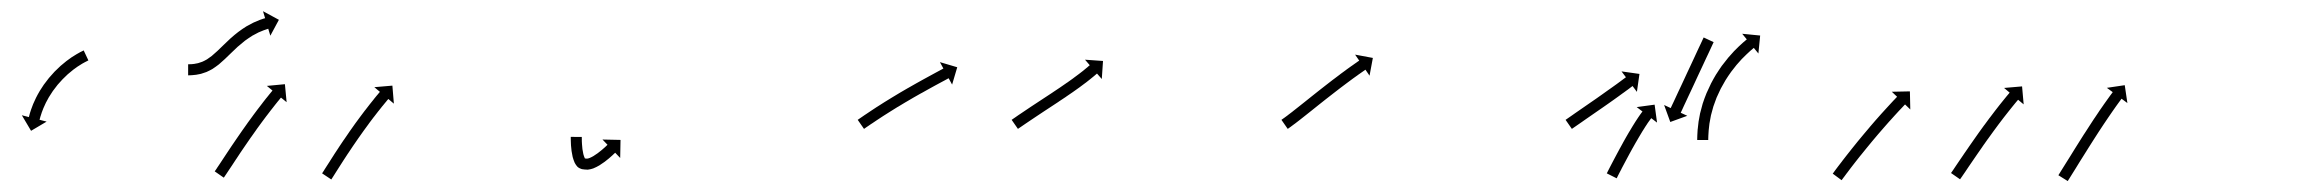

<svg xmlns="http://www.w3.org/2000/svg" viewBox="-20 -325 4207 348"><path d="M138.7 -214.8C139.2 -215 139.7 -215.2 140.2 -215.5L131.7 -233.6C131.2 -233.3 130.7 -233.1 130.2 -232.9C130.2 -232.9 130.2 -232.9 130.1 -232.8C130.1 -232.8 130.1 -232.8 130.1 -232.8C128.6 -232.1 127.2 -231.4 125.7 -230.6C125.7 -230.6 125.7 -230.6 125.7 -230.6C125.6 -230.6 125.6 -230.6 125.6 -230.6C123.3 -229.4 121.1 -228.1 118.9 -226.8C118.9 -226.8 118.8 -226.8 118.8 -226.8C118.7 -226.8 118.7 -226.7 118.7 -226.7C115.8 -225 113 -223.2 110.2 -221.4C110.2 -221.4 110.1 -221.3 110.1 -221.3C110 -221.3 110 -221.3 110 -221.3C106.7 -219 103.4 -216.6 100.2 -214.2C100.2 -214.2 100.2 -214.2 100.2 -214.2C100.1 -214.1 100.1 -214.1 100.1 -214.1C96.5 -211.3 93.1 -208.4 89.7 -205.5C89.7 -205.5 89.7 -205.4 89.6 -205.4C89.6 -205.4 89.5 -205.3 89.5 -205.3C86 -202.1 82.5 -198.7 79.1 -195.3C79.1 -195.3 79.1 -195.3 79 -195.2C79 -195.2 78.9 -195.1 78.9 -195.1C75.5 -191.5 72.2 -187.8 69 -184C69 -184 68.9 -184 68.9 -183.9C68.8 -183.9 68.8 -183.8 68.8 -183.8C65.7 -180 62.7 -176 59.8 -172C59.8 -172 59.7 -172 59.7 -171.9C59.7 -171.9 59.6 -171.8 59.6 -171.8C56.9 -167.9 54.3 -163.9 51.8 -159.8C51.8 -159.8 51.8 -159.7 51.7 -159.7C51.7 -159.6 51.7 -159.5 51.7 -159.5C49.4 -155.7 47.3 -151.8 45.3 -147.8C45.3 -147.8 45.2 -147.7 45.2 -147.7C45.2 -147.6 45.2 -147.6 45.2 -147.6C43.4 -144 41.8 -140.4 40.2 -136.7C40.2 -136.7 40.2 -136.6 40.2 -136.6C40.2 -136.5 40.1 -136.5 40.1 -136.5C38.9 -133.4 37.7 -130.2 36.6 -127.1C36.6 -127.1 36.6 -127 36.5 -127C36.5 -126.9 36.5 -126.9 36.5 -126.9C35.7 -124.4 34.9 -122 34.1 -119.5C34.1 -119.5 34.1 -119.5 34.1 -119.4C34.1 -119.4 34.1 -119.4 34.1 -119.4C33.6 -117.8 33.2 -116.2 32.8 -114.6C32.8 -114.6 32.8 -114.5 32.8 -114.5C32.8 -114.5 32.8 -114.5 32.8 -114.5C32.6 -113.9 32.5 -113.4 32.3 -112.8L19.6 -116.1L36.3 -87.9L64.5 -104.6L51.7 -107.9C51.8 -108.4 52 -109 52.1 -109.5C52.1 -109.5 52.1 -109.5 52.1 -109.5C52.1 -109.4 52.1 -109.4 52.1 -109.4C52.5 -110.9 52.9 -112.4 53.3 -113.8C53.3 -113.8 53.3 -113.8 53.3 -113.8C53.3 -113.8 53.3 -113.7 53.3 -113.7C54 -116 54.7 -118.3 55.5 -120.5C55.5 -120.5 55.5 -120.5 55.4 -120.4C55.4 -120.4 55.4 -120.4 55.4 -120.4C56.4 -123.3 57.6 -126.2 58.7 -129C58.7 -129 58.7 -129 58.7 -128.9C58.6 -128.9 58.6 -128.8 58.6 -128.8C60.1 -132.2 61.6 -135.6 63.2 -138.9C63.2 -138.9 63.2 -138.8 63.1 -138.8C63.1 -138.7 63.1 -138.7 63.1 -138.7C65 -142.4 66.9 -146 69 -149.6C69 -149.6 69 -149.5 68.9 -149.4C68.9 -149.4 68.9 -149.3 68.9 -149.3C71.2 -153.1 73.6 -156.9 76.1 -160.5C76.1 -160.5 76.1 -160.5 76 -160.4C76 -160.4 76 -160.3 76 -160.3C78.7 -164 81.5 -167.7 84.4 -171.3C84.4 -171.3 84.3 -171.2 84.3 -171.2C84.2 -171.1 84.2 -171.1 84.2 -171.1C87.2 -174.6 90.3 -178.1 93.5 -181.4C93.5 -181.4 93.4 -181.4 93.4 -181.3C93.3 -181.3 93.3 -181.2 93.3 -181.2C96.5 -184.4 99.7 -187.5 103 -190.6C103 -190.6 103 -190.5 102.9 -190.5C102.9 -190.4 102.8 -190.4 102.8 -190.4C106 -193.1 109.2 -195.8 112.5 -198.4C112.5 -198.4 112.4 -198.4 112.4 -198.3C112.3 -198.3 112.3 -198.3 112.3 -198.3C115.2 -200.5 118.3 -202.7 121.3 -204.8C121.3 -204.8 121.3 -204.7 121.2 -204.7C121.2 -204.7 121.1 -204.6 121.1 -204.6C123.7 -206.3 126.3 -208 129 -209.6C129 -209.6 129 -209.6 128.9 -209.5C128.9 -209.5 128.8 -209.5 128.8 -209.5C130.9 -210.7 132.9 -211.8 135 -212.9C135 -212.9 134.9 -212.9 134.9 -212.9C134.9 -212.9 134.9 -212.8 134.9 -212.8C136.2 -213.5 137.5 -214.2 138.8 -214.8C138.8 -214.8 138.8 -214.8 138.8 -214.8C138.8 -214.8 138.7 -214.8 138.7 -214.8Z M322.5 -208.5C322 -208.5 321.5 -208.5 321 -208.5L321 -188.5C321.6 -188.5 322.1 -188.5 322.7 -188.5C322.7 -188.5 322.7 -188.5 322.7 -188.5C322.8 -188.5 322.8 -188.5 322.8 -188.5C324.3 -188.5 325.9 -188.6 327.5 -188.7C327.5 -188.7 327.5 -188.7 327.6 -188.7C327.6 -188.7 327.7 -188.7 327.7 -188.7C330 -188.9 332.4 -189.1 334.7 -189.4C334.7 -189.4 334.8 -189.4 334.9 -189.4C335 -189.4 335.1 -189.4 335.1 -189.4C338 -189.9 341 -190.5 343.9 -191.1C343.9 -191.1 344 -191.2 344.1 -191.2C344.2 -191.2 344.3 -191.2 344.3 -191.2C347.6 -192.2 350.9 -193.3 354.2 -194.5C354.2 -194.5 354.3 -194.6 354.4 -194.6C354.5 -194.7 354.6 -194.7 354.6 -194.7C358.2 -196.3 361.7 -198.1 365.1 -200C365.1 -200 365.2 -200.1 365.3 -200.2C365.4 -200.2 365.5 -200.3 365.5 -200.3C369.2 -202.7 372.8 -205.3 376.3 -208C376.3 -208 376.4 -208 376.4 -208.1C376.5 -208.2 376.6 -208.2 376.6 -208.2C380.4 -211.4 384.1 -214.7 387.7 -218.1C387.7 -218.1 387.8 -218.1 387.8 -218.1C387.8 -218.1 387.8 -218.2 387.8 -218.2C391.7 -221.9 395.6 -225.6 399.4 -229.4L399.4 -229.4L399.4 -229.4C403.4 -233.3 407.5 -237.2 411.6 -241C411.6 -241 411.6 -240.9 411.6 -240.9C411.5 -240.8 411.5 -240.8 411.5 -240.8C415.7 -244.5 419.9 -248 424.3 -251.5C424.3 -251.5 424.3 -251.4 424.2 -251.4C424.1 -251.3 424.1 -251.3 424.1 -251.3C428.3 -254.3 432.6 -257.3 437 -260C437 -260 436.9 -260 436.8 -260C436.7 -259.9 436.6 -259.9 436.6 -259.9C440.5 -262.1 444.5 -264.2 448.5 -266.2C448.5 -266.2 448.5 -266.2 448.4 -266.1C448.3 -266.1 448.2 -266.1 448.2 -266.1C451.4 -267.5 454.6 -268.9 457.9 -270.1C457.9 -270.1 457.8 -270.1 457.8 -270.1C457.7 -270.1 457.7 -270 457.7 -270C459.8 -270.8 461.9 -271.5 464 -272.2C464 -272.2 464 -272.2 463.9 -272.2C463.9 -272.2 463.9 -272.2 463.9 -272.2C464.7 -272.4 465.4 -272.6 466.2 -272.9L470 -260.3L485.5 -289.1L456.7 -304.7L460.5 -292C459.6 -291.8 458.8 -291.5 458 -291.3C458 -291.3 458 -291.3 458 -291.3C457.9 -291.3 457.9 -291.3 457.9 -291.3C455.6 -290.5 453.2 -289.7 450.9 -288.9C450.9 -288.9 450.8 -288.8 450.8 -288.8C450.7 -288.8 450.7 -288.8 450.7 -288.8C447.1 -287.4 443.5 -285.9 440 -284.3C440 -284.3 440 -284.3 439.9 -284.2C439.8 -284.2 439.7 -284.2 439.7 -284.2C435.3 -282 430.9 -279.7 426.6 -277.2C426.6 -277.2 426.6 -277.1 426.5 -277.1C426.4 -277 426.3 -277 426.3 -277C421.5 -274 416.8 -270.8 412.3 -267.4C412.3 -267.4 412.2 -267.4 412.1 -267.3C412.1 -267.3 412 -267.2 412 -267.2C407.3 -263.6 402.7 -259.8 398.3 -255.8C398.3 -255.8 398.2 -255.8 398.2 -255.8C398.2 -255.7 398.1 -255.7 398.1 -255.7C393.8 -251.8 389.6 -247.8 385.5 -243.7L385.5 -243.7L385.5 -243.7C381.7 -240 377.8 -236.3 374 -232.6C374 -232.6 374 -232.6 374.1 -232.7C374.1 -232.7 374.1 -232.7 374.1 -232.7C370.7 -229.6 367.3 -226.5 363.8 -223.6C363.8 -223.6 363.8 -223.6 363.9 -223.7C364 -223.7 364.1 -223.8 364.1 -223.8C361 -221.4 357.9 -219.2 354.7 -217.1C354.7 -217.1 354.8 -217.2 354.9 -217.3C355 -217.3 355.1 -217.4 355.1 -217.4C352.3 -215.8 349.5 -214.3 346.5 -213C346.5 -213 346.6 -213 346.7 -213.1C346.9 -213.1 347 -213.2 347 -213.2C344.3 -212.2 341.7 -211.3 338.9 -210.5C338.9 -210.5 339 -210.5 339.2 -210.6C339.3 -210.6 339.4 -210.6 339.4 -210.6C336.9 -210.1 334.5 -209.6 332 -209.2C332 -209.2 332.1 -209.2 332.2 -209.2C332.3 -209.2 332.3 -209.2 332.3 -209.2C330.3 -209 328.3 -208.8 326.3 -208.6C326.3 -208.6 326.3 -208.7 326.4 -208.7C326.4 -208.7 326.5 -208.7 326.5 -208.7C325.1 -208.6 323.7 -208.5 322.4 -208.5C322.4 -208.5 322.4 -208.5 322.4 -208.5C322.5 -208.5 322.5 -208.5 322.5 -208.5ZM370.2 -15.9C369.9 -15.4 369.5 -14.9 369.2 -14.4L385.6 -3C386 -3.5 386.3 -4 386.7 -4.5L386.7 -4.5L386.7 -4.5C387.7 -6 388.7 -7.5 389.7 -9L389.8 -9L389.8 -9.1C391.4 -11.4 392.9 -13.8 394.5 -16.2L394.5 -16.2L394.5 -16.2C396.6 -19.4 398.7 -22.5 400.8 -25.6C403.2 -29.4 405.7 -33.1 408.2 -36.9L408.2 -36.8L408.2 -36.8C410.9 -41 413.7 -45.2 416.5 -49.4L416.5 -49.4L416.5 -49.4C419.5 -53.8 422.6 -58.3 425.6 -62.7L425.6 -62.7L425.6 -62.7C428.7 -67.3 431.9 -71.9 435.1 -76.5L435.1 -76.4L435.1 -76.4C438.3 -81 441.5 -85.6 444.8 -90.1L444.8 -90.1L444.7 -90.1C447.9 -94.5 451.1 -98.8 454.3 -103.2L454.3 -103.2L454.3 -103.2C457.3 -107.3 460.3 -111.3 463.4 -115.4L463.4 -115.4L463.4 -115.3C466.1 -119 468.9 -122.6 471.7 -126.2L471.7 -126.2L471.7 -126.1C474 -129.2 476.4 -132.2 478.8 -135.2L478.8 -135.2L478.8 -135.2C480.6 -137.5 482.5 -139.8 484.4 -142.2L484.4 -142.1L484.4 -142.1C485.6 -143.6 486.8 -145.1 488 -146.6L488 -146.6L488 -146.6C488.4 -147.1 488.9 -147.6 489.3 -148.1L499.5 -139.8L496.4 -172.4L463.7 -169.3L473.9 -160.9C473.4 -160.4 473 -159.8 472.6 -159.3L472.6 -159.3L472.6 -159.3C471.3 -157.8 470.1 -156.3 468.9 -154.8L468.9 -154.8L468.8 -154.7C466.9 -152.4 465.1 -150 463.2 -147.7L463.2 -147.7L463.1 -147.7C460.7 -144.6 458.3 -141.5 455.9 -138.5L455.9 -138.4L455.9 -138.4C453.1 -134.8 450.2 -131.1 447.5 -127.5L447.4 -127.4L447.4 -127.4C444.3 -123.3 441.3 -119.2 438.2 -115.1L438.2 -115.1L438.2 -115C434.9 -110.6 431.7 -106.2 428.5 -101.8L428.5 -101.7L428.5 -101.7C425.2 -97.1 422 -92.5 418.7 -87.9L418.7 -87.9L418.7 -87.9C415.5 -83.3 412.3 -78.7 409.1 -74L409.1 -74L409.1 -74C406 -69.5 403 -65 399.9 -60.5L399.9 -60.5L399.9 -60.5C397.1 -56.3 394.3 -52.1 391.5 -47.9L391.5 -47.9L391.5 -47.9C389 -44.2 386.5 -40.4 384.1 -36.7C382 -33.5 379.9 -30.4 377.9 -27.3L377.9 -27.3L377.9 -27.3C376.3 -24.9 374.7 -22.5 373.1 -20.2L373.2 -20.2L373.2 -20.2C372.2 -18.8 371.2 -17.3 370.2 -15.8L370.2 -15.9ZM564.7 -12.2C564.4 -11.7 564.1 -11.3 563.8 -10.8L580.5 0.3C580.8 -0.2 581.1 -0.7 581.4 -1.2L581.5 -1.2L581.5 -1.3C582.4 -2.8 583.4 -4.3 584.4 -5.8L584.4 -5.8L584.4 -5.8C586 -8.2 587.5 -10.7 589 -13.1C591.1 -16.3 593.1 -19.5 595.1 -22.7L595.1 -22.7L595.1 -22.7C597.6 -26.5 600 -30.3 602.4 -34.1L602.4 -34.1L602.4 -34.1C605.2 -38.3 607.9 -42.5 610.7 -46.8L610.7 -46.7L610.7 -46.7C613.7 -51.2 616.7 -55.7 619.7 -60.2L619.7 -60.2L619.7 -60.2C622.8 -64.8 626 -69.4 629.2 -74L629.2 -74L629.2 -74C632.4 -78.6 635.6 -83.1 638.9 -87.7C638.9 -87.7 638.9 -87.7 638.9 -87.7C638.9 -87.7 638.9 -87.7 638.9 -87.7C642 -92.1 645.2 -96.5 648.5 -100.8C648.5 -100.8 648.5 -100.8 648.5 -100.8C648.4 -100.8 648.4 -100.8 648.4 -100.8C651.5 -104.9 654.5 -108.9 657.6 -113L657.6 -113L657.6 -112.9C660.4 -116.6 663.2 -120.2 666 -123.8L666 -123.7L666 -123.7C668.4 -126.7 670.8 -129.8 673.2 -132.8L673.2 -132.8L673.2 -132.7C675.1 -135.1 677 -137.4 678.9 -139.7L678.9 -139.6L678.9 -139.6C680.1 -141.1 681.3 -142.6 682.5 -144.1L682.5 -144.1L682.5 -144C683 -144.6 683.4 -145.1 683.9 -145.6L693.9 -137.1L691.2 -169.8L658.5 -167L668.6 -158.5C668.1 -158 667.7 -157.5 667.2 -156.9L667.2 -156.9L667.2 -156.9C666 -155.4 664.7 -153.9 663.5 -152.4L663.5 -152.4L663.4 -152.4C661.5 -150.1 659.6 -147.7 657.7 -145.4L657.7 -145.3L657.7 -145.3C655.2 -142.3 652.7 -139.2 650.3 -136.1L650.3 -136.1L650.3 -136.1C647.4 -132.5 644.6 -128.8 641.8 -125.1L641.7 -125.1L641.7 -125.1C638.6 -121 635.5 -116.9 632.4 -112.7C632.4 -112.7 632.4 -112.7 632.4 -112.7C632.4 -112.7 632.4 -112.7 632.4 -112.7C629.1 -108.3 625.9 -103.8 622.6 -99.4C622.6 -99.4 622.6 -99.4 622.6 -99.4C622.6 -99.3 622.6 -99.3 622.6 -99.3C619.3 -94.7 616 -90.1 612.8 -85.5L612.8 -85.4L612.8 -85.4C609.5 -80.8 606.3 -76.1 603.2 -71.4L603.1 -71.4L603.1 -71.4C600.1 -66.9 597 -62.3 594 -57.8L594 -57.8L594 -57.7C591.2 -53.5 588.4 -49.2 585.6 -45L585.6 -44.9L585.6 -44.9C583.2 -41.1 580.7 -37.3 578.3 -33.5L578.3 -33.5L578.3 -33.4C576.2 -30.2 574.2 -27 572.1 -23.8C570.6 -21.4 569.1 -19 567.5 -16.6L567.5 -16.6L567.6 -16.6C566.6 -15.1 565.7 -13.6 564.7 -12.2L564.7 -12.2Z M1034.5 -75C1034.5 -75.6 1034.5 -76.2 1034.5 -76.8L1014.5 -76.9C1014.5 -76.3 1014.5 -75.7 1014.5 -75.1C1014.5 -75.1 1014.5 -75 1014.5 -75C1014.5 -75 1014.5 -75 1014.5 -75C1014.5 -73.3 1014.5 -71.6 1014.6 -69.9C1014.6 -69.9 1014.6 -69.8 1014.6 -69.8C1014.6 -69.8 1014.6 -69.8 1014.6 -69.8C1014.6 -67.1 1014.8 -64.5 1014.9 -61.9C1014.9 -61.9 1014.9 -61.8 1014.9 -61.8C1014.9 -61.8 1014.9 -61.7 1014.9 -61.7C1015.1 -58.4 1015.5 -55.1 1015.9 -51.9C1015.9 -51.9 1015.9 -51.8 1015.9 -51.7C1015.9 -51.6 1015.9 -51.6 1015.9 -51.6C1016.4 -47.9 1017.1 -44.3 1017.9 -40.8C1017.9 -40.8 1017.9 -40.6 1018 -40.5C1018 -40.4 1018 -40.3 1018 -40.3C1019 -36.9 1020.1 -33.5 1021.5 -30.3C1021.5 -30.3 1021.6 -30.1 1021.7 -29.9C1021.8 -29.7 1021.9 -29.5 1021.9 -29.5C1023.2 -27.1 1024.7 -24.8 1026.5 -22.9C1026.5 -22.9 1026.8 -22.6 1027.1 -22.4C1027.4 -22.1 1027.7 -21.8 1027.7 -21.8C1029.5 -20.5 1031.5 -19.5 1033.6 -18.8C1033.7 -18.8 1034 -18.7 1034.3 -18.6C1034.6 -18.5 1034.9 -18.4 1034.9 -18.4C1038.2 -17.8 1041.5 -17.6 1044.8 -17.5C1044.9 -17.5 1045.2 -17.5 1045.5 -17.5C1045.8 -17.6 1046.1 -17.6 1046.1 -17.6C1049.2 -17.9 1052.2 -18.7 1055.1 -19.7C1055.1 -19.7 1055.3 -19.8 1055.5 -19.8C1055.7 -19.9 1055.8 -20 1055.8 -20C1059.3 -21.4 1062.7 -23.1 1065.9 -25C1065.9 -25 1066 -25 1066.1 -25.1C1066.2 -25.1 1066.3 -25.2 1066.3 -25.2C1069.5 -27.2 1072.6 -29.3 1075.6 -31.5C1075.6 -31.5 1075.7 -31.5 1075.8 -31.6C1075.8 -31.6 1075.9 -31.7 1075.9 -31.7C1078.5 -33.7 1081.1 -35.8 1083.7 -37.9C1083.7 -37.9 1083.7 -37.9 1083.8 -38C1083.8 -38 1083.8 -38 1083.8 -38C1085.8 -39.7 1087.8 -41.5 1089.8 -43.3C1089.8 -43.3 1089.8 -43.3 1089.8 -43.3C1089.8 -43.3 1089.8 -43.3 1089.8 -43.3C1091.1 -44.5 1092.4 -45.7 1093.6 -46.9L1093.6 -46.9L1093.7 -46.9C1094.1 -47.3 1094.5 -47.7 1095 -48.2L1104.1 -38.7L1104.7 -71.4L1072 -72.1L1081.1 -62.6C1080.7 -62.2 1080.3 -61.8 1079.8 -61.3L1079.9 -61.4L1079.9 -61.4C1078.7 -60.3 1077.5 -59.1 1076.3 -58C1076.3 -58 1076.3 -58 1076.3 -58.1C1076.3 -58.1 1076.4 -58.1 1076.4 -58.1C1074.5 -56.4 1072.7 -54.8 1070.8 -53.2C1070.8 -53.2 1070.8 -53.2 1070.8 -53.2C1070.9 -53.3 1070.9 -53.3 1070.9 -53.3C1068.5 -51.3 1066.1 -49.4 1063.7 -47.6C1063.7 -47.6 1063.8 -47.6 1063.8 -47.6C1063.9 -47.7 1063.9 -47.7 1063.9 -47.7C1061.2 -45.8 1058.5 -43.9 1055.7 -42.2C1055.7 -42.2 1055.8 -42.2 1055.9 -42.3C1056 -42.3 1056.1 -42.4 1056.1 -42.4C1053.5 -40.9 1050.8 -39.5 1048.1 -38.4C1048.1 -38.4 1048.2 -38.5 1048.4 -38.5C1048.6 -38.6 1048.8 -38.7 1048.8 -38.7C1047.2 -38.1 1045.5 -37.6 1043.9 -37.4C1043.9 -37.4 1044.2 -37.5 1044.5 -37.5C1044.8 -37.5 1045.1 -37.5 1045.1 -37.5C1043 -37.5 1040.8 -37.6 1038.8 -38C1038.7 -38 1039.1 -38 1039.4 -37.9C1039.7 -37.8 1040.1 -37.7 1040.1 -37.7C1040 -37.7 1039.5 -38 1039.7 -37.8C1039.8 -37.8 1040 -37.6 1039.9 -37.7C1039.9 -37.7 1040.2 -37.4 1040.5 -37.1C1040.8 -36.9 1041.1 -36.6 1041.1 -36.6C1040.4 -37.3 1039.9 -38.3 1039.5 -39.1C1039.5 -39.1 1039.6 -38.9 1039.7 -38.7C1039.8 -38.5 1039.9 -38.3 1039.9 -38.3C1038.8 -40.7 1038 -43.2 1037.3 -45.7C1037.3 -45.7 1037.3 -45.6 1037.4 -45.4C1037.4 -45.3 1037.4 -45.2 1037.4 -45.2C1036.7 -48.3 1036.1 -51.4 1035.7 -54.5C1035.7 -54.5 1035.7 -54.4 1035.7 -54.4C1035.7 -54.3 1035.7 -54.2 1035.7 -54.2C1035.4 -57.2 1035.1 -60.2 1034.9 -63.2C1034.9 -63.2 1034.9 -63.1 1034.9 -63.1C1034.9 -63 1034.9 -63 1034.9 -63C1034.7 -65.4 1034.6 -67.9 1034.5 -70.3C1034.5 -70.3 1034.6 -70.3 1034.6 -70.3C1034.6 -70.2 1034.6 -70.2 1034.6 -70.2C1034.5 -71.8 1034.5 -73.5 1034.5 -75.1C1034.5 -75.1 1034.5 -75.1 1034.5 -75C1034.5 -75 1034.5 -75 1034.5 -75Z M1536.2 -108.9C1535.7 -108.5 1535.1 -108.2 1534.6 -107.8L1546 -91.4C1546.5 -91.7 1547.1 -92.1 1547.7 -92.5L1547.6 -92.5L1547.6 -92.5C1549.2 -93.6 1550.8 -94.7 1552.3 -95.8L1552.3 -95.8L1552.3 -95.7C1554.8 -97.4 1557.2 -99.1 1559.7 -100.8L1559.7 -100.7L1559.7 -100.7C1562.8 -102.9 1566 -105 1569.2 -107.1L1569.2 -107.1L1569.2 -107.1C1573 -109.6 1576.8 -112.1 1580.6 -114.6L1580.6 -114.6L1580.6 -114.6C1584.9 -117.3 1589.1 -120 1593.4 -122.7L1593.4 -122.7L1593.4 -122.7C1598 -125.6 1602.6 -128.4 1607.2 -131.3L1607.2 -131.2L1607.2 -131.2C1612 -134.1 1616.8 -137 1621.6 -139.9L1621.6 -139.9L1621.5 -139.8C1626.4 -142.7 1631.2 -145.5 1636 -148.3L1636 -148.3L1636 -148.3C1640.7 -150.9 1645.4 -153.6 1650.1 -156.3L1650.1 -156.3L1650.1 -156.2C1654.5 -158.7 1658.9 -161.2 1663.3 -163.6L1663.3 -163.6L1663.3 -163.6C1667.2 -165.7 1671.1 -167.9 1675.1 -170.1L1675.1 -170.1L1675.1 -170.1C1678.4 -171.9 1681.7 -173.7 1685.1 -175.5C1687.6 -176.9 1690.2 -178.2 1692.8 -179.6C1694.4 -180.5 1696 -181.4 1697.7 -182.3C1698.3 -182.6 1698.8 -182.9 1699.4 -183.2L1705.7 -171.7L1715 -203.1L1683.6 -212.4L1689.9 -200.8C1689.3 -200.5 1688.7 -200.2 1688.2 -199.9C1686.5 -199 1684.9 -198.1 1683.2 -197.2C1680.7 -195.8 1678.1 -194.4 1675.6 -193.1C1672.2 -191.3 1668.9 -189.4 1665.5 -187.6L1665.5 -187.6L1665.5 -187.6C1661.6 -185.5 1657.6 -183.3 1653.6 -181.1L1653.6 -181.1L1653.6 -181.1C1649.2 -178.6 1644.7 -176.2 1640.3 -173.7L1640.3 -173.7L1640.3 -173.7C1635.5 -171 1630.8 -168.3 1626.1 -165.6L1626 -165.6L1626 -165.6C1621.1 -162.8 1616.3 -159.9 1611.4 -157.1L1611.4 -157.1L1611.4 -157.1C1606.5 -154.2 1601.7 -151.3 1596.8 -148.3L1596.8 -148.3L1596.8 -148.3C1592.1 -145.5 1587.5 -142.6 1582.8 -139.7L1582.8 -139.7L1582.8 -139.7C1578.4 -136.9 1574.1 -134.2 1569.8 -131.4L1569.8 -131.4L1569.7 -131.4C1565.9 -128.9 1562 -126.4 1558.2 -123.8L1558.2 -123.8L1558.2 -123.8C1554.9 -121.7 1551.7 -119.5 1548.5 -117.3L1548.5 -117.3L1548.4 -117.3C1546 -115.6 1543.5 -113.9 1541 -112.2L1541 -112.2L1541 -112.2C1539.4 -111.1 1537.8 -110 1536.2 -108.9L1536.2 -108.9Z M1815.2 -108.9C1814.7 -108.5 1814.1 -108.2 1813.6 -107.8L1825 -91.4C1825.5 -91.7 1826.1 -92.1 1826.6 -92.5C1828.2 -93.6 1829.8 -94.7 1831.3 -95.7L1831.3 -95.7L1831.3 -95.7C1833.7 -97.4 1836.2 -99.1 1838.6 -100.7L1838.6 -100.7L1838.6 -100.7C1841.8 -102.9 1844.9 -105 1848.1 -107.1L1848.1 -107.1L1848.1 -107.1C1851.8 -109.6 1855.6 -112.1 1859.3 -114.6L1859.3 -114.6L1859.3 -114.6C1863.5 -117.4 1867.6 -120.1 1871.8 -122.9C1876.3 -125.8 1880.7 -128.8 1885.2 -131.7C1889.8 -134.7 1894.3 -137.7 1898.9 -140.7L1898.9 -140.8L1898.9 -140.8C1903.4 -143.8 1908 -146.8 1912.5 -149.8L1912.5 -149.8L1912.5 -149.9C1916.8 -152.8 1921.1 -155.8 1925.4 -158.7C1925.4 -158.7 1925.4 -158.7 1925.4 -158.8C1925.5 -158.8 1925.5 -158.8 1925.5 -158.8C1929.4 -161.6 1933.4 -164.4 1937.3 -167.2C1937.3 -167.2 1937.3 -167.2 1937.3 -167.2C1937.4 -167.2 1937.4 -167.3 1937.4 -167.3C1940.8 -169.8 1944.3 -172.4 1947.7 -175C1947.7 -175 1947.7 -175 1947.8 -175C1947.8 -175 1947.8 -175 1947.8 -175C1950.6 -177.2 1953.5 -179.5 1956.3 -181.7C1956.3 -181.7 1956.3 -181.7 1956.3 -181.7C1956.4 -181.7 1956.4 -181.8 1956.4 -181.8C1958.5 -183.5 1960.7 -185.2 1962.8 -187C1962.8 -187 1962.8 -187 1962.8 -187C1962.8 -187 1962.8 -187 1962.8 -187C1964.2 -188.2 1965.5 -189.3 1966.9 -190.5L1966.9 -190.5L1966.9 -190.5C1967.4 -190.9 1967.8 -191.3 1968.3 -191.7L1977 -181.8L1979.2 -214.5L1946.6 -216.8L1955.2 -206.8C1954.7 -206.4 1954.3 -206 1953.8 -205.6L1953.8 -205.6L1953.8 -205.7C1952.6 -204.5 1951.3 -203.4 1950 -202.3C1950 -202.3 1950 -202.4 1950 -202.4C1950 -202.4 1950 -202.4 1950 -202.4C1947.9 -200.7 1945.9 -199 1943.8 -197.3C1943.8 -197.3 1943.8 -197.3 1943.8 -197.3C1943.8 -197.3 1943.9 -197.3 1943.9 -197.3C1941.1 -195.2 1938.4 -193 1935.6 -190.9C1935.6 -190.9 1935.6 -190.9 1935.6 -190.9C1935.6 -190.9 1935.6 -190.9 1935.6 -190.9C1932.3 -188.4 1928.9 -185.9 1925.5 -183.4C1925.5 -183.4 1925.5 -183.4 1925.6 -183.4C1925.6 -183.4 1925.6 -183.4 1925.6 -183.4C1921.7 -180.6 1917.9 -177.9 1914 -175.1C1914 -175.1 1914 -175.1 1914 -175.1C1914 -175.2 1914 -175.2 1914 -175.2C1909.8 -172.2 1905.5 -169.3 1901.3 -166.4L1901.3 -166.4L1901.3 -166.4C1896.8 -163.4 1892.3 -160.4 1887.8 -157.4L1887.8 -157.4L1887.9 -157.4C1883.3 -154.4 1878.7 -151.4 1874.2 -148.4C1869.7 -145.5 1865.3 -142.5 1860.8 -139.6C1856.6 -136.8 1852.4 -134.1 1848.2 -131.3L1848.2 -131.3L1848.2 -131.3C1844.5 -128.8 1840.7 -126.3 1836.9 -123.7L1836.9 -123.7L1836.9 -123.7C1833.7 -121.6 1830.5 -119.4 1827.4 -117.3L1827.4 -117.3L1827.3 -117.3C1824.9 -115.6 1822.4 -113.9 1820 -112.2L1820 -112.2L1820 -112.2C1818.4 -111.1 1816.8 -110 1815.2 -108.9Z M2304 -108.8C2303.6 -108.5 2303.1 -108.1 2302.6 -107.8L2314 -91.4C2314.5 -91.7 2315 -92.1 2315.5 -92.4L2315.5 -92.4L2315.6 -92.5C2317 -93.5 2318.4 -94.5 2319.8 -95.5C2319.8 -95.5 2319.9 -95.5 2319.9 -95.5C2319.9 -95.6 2319.9 -95.6 2319.9 -95.6C2322.1 -97.2 2324.4 -98.9 2326.6 -100.6C2326.6 -100.6 2326.6 -100.6 2326.6 -100.6C2326.6 -100.6 2326.7 -100.6 2326.7 -100.6C2329.6 -102.8 2332.5 -105.1 2335.4 -107.3L2335.4 -107.3L2335.4 -107.3C2338.9 -110.1 2342.4 -112.8 2345.8 -115.5L2345.8 -115.5L2345.8 -115.5C2349.7 -118.6 2353.6 -121.7 2357.5 -124.8C2361.7 -128.1 2365.8 -131.4 2370 -134.8C2374.3 -138.2 2378.7 -141.7 2383 -145.1L2383 -145.1L2383 -145.1C2387.3 -148.5 2391.7 -151.9 2396.1 -155.3L2396.1 -155.3L2396.1 -155.3C2400.3 -158.6 2404.6 -161.9 2408.9 -165.2L2408.9 -165.2L2408.9 -165.2C2412.9 -168.2 2416.9 -171.3 2421 -174.3L2421 -174.3L2421 -174.3C2424.6 -177 2428.3 -179.7 2431.9 -182.4L2431.9 -182.4L2431.9 -182.4C2435 -184.6 2438.1 -186.9 2441.3 -189.1L2441.2 -189.1L2441.2 -189.1C2443.7 -190.8 2446.1 -192.5 2448.5 -194.2L2448.5 -194.2L2448.5 -194.2C2450.1 -195.3 2451.6 -196.4 2453.2 -197.5L2453.2 -197.5L2453.2 -197.5C2453.8 -197.9 2454.3 -198.3 2454.9 -198.7L2462.3 -187.8L2468.3 -220L2436.1 -226L2443.6 -215.1C2443 -214.7 2442.4 -214.4 2441.9 -214L2441.9 -214L2441.8 -214C2440.2 -212.9 2438.7 -211.7 2437.1 -210.6L2437 -210.6L2437 -210.6C2434.6 -208.9 2432.1 -207.2 2429.7 -205.4L2429.6 -205.4L2429.6 -205.4C2426.5 -203.1 2423.3 -200.8 2420.1 -198.6L2420.1 -198.5L2420.1 -198.5C2416.4 -195.8 2412.7 -193.1 2409 -190.4L2409 -190.3L2409 -190.3C2404.9 -187.3 2400.8 -184.2 2396.8 -181.1L2396.8 -181.1L2396.7 -181.1C2392.4 -177.8 2388.1 -174.5 2383.8 -171.1L2383.8 -171.1L2383.8 -171.1C2379.4 -167.7 2375 -164.2 2370.6 -160.8L2370.6 -160.8L2370.6 -160.8C2366.2 -157.3 2361.9 -153.9 2357.5 -150.4C2353.4 -147.1 2349.2 -143.8 2345 -140.4C2341.1 -137.3 2337.3 -134.3 2333.4 -131.2L2333.4 -131.2L2333.4 -131.2C2330 -128.5 2326.6 -125.8 2323.1 -123.1L2323.1 -123.1L2323.2 -123.1C2320.3 -120.9 2317.4 -118.7 2314.5 -116.5C2314.5 -116.5 2314.6 -116.5 2314.6 -116.5C2314.6 -116.5 2314.6 -116.5 2314.6 -116.5C2312.4 -114.9 2310.2 -113.3 2308.1 -111.7C2308.1 -111.7 2308.1 -111.7 2308.1 -111.7C2308.1 -111.7 2308.1 -111.7 2308.1 -111.7C2306.7 -110.7 2305.4 -109.7 2304 -108.8L2304 -108.8Z M2818.8 -108.6C2818.4 -108.3 2818 -108.1 2817.6 -107.8L2829 -91.4C2829.4 -91.6 2829.8 -91.9 2830.2 -92.2C2831.4 -93 2832.6 -93.9 2833.8 -94.7C2835.6 -96 2837.4 -97.2 2839.3 -98.5C2841.6 -100.2 2844 -101.8 2846.4 -103.4C2849.2 -105.4 2852 -107.3 2854.8 -109.3C2858 -111.5 2861.1 -113.6 2864.2 -115.8C2867.6 -118.1 2870.9 -120.4 2874.3 -122.8C2877.7 -125.1 2881.1 -127.5 2884.6 -129.9C2888 -132.3 2891.5 -134.7 2894.9 -137.1L2894.9 -137.1L2894.9 -137.1C2898.2 -139.5 2901.5 -141.8 2904.8 -144.1L2904.8 -144.1L2904.8 -144.1C2907.9 -146.3 2911 -148.5 2914 -150.7L2914 -150.7L2914 -150.7C2916.8 -152.7 2919.5 -154.7 2922.2 -156.7L2922.3 -156.7L2922.3 -156.7C2924.6 -158.3 2926.8 -160 2929.1 -161.7L2929.1 -161.7L2929.2 -161.7C2930.9 -163 2932.7 -164.3 2934.4 -165.6L2934.4 -165.6L2934.4 -165.6C2935.6 -166.5 2936.7 -167.3 2937.8 -168.2C2938.2 -168.5 2938.6 -168.8 2939 -169.1L2946.9 -158.5L2951.5 -191L2919 -195.6L2927 -185C2926.6 -184.7 2926.2 -184.4 2925.8 -184.1C2924.7 -183.3 2923.6 -182.5 2922.5 -181.7L2922.5 -181.7L2922.5 -181.7C2920.7 -180.4 2919 -179.1 2917.3 -177.8L2917.3 -177.8L2917.3 -177.8C2915 -176.1 2912.8 -174.5 2910.5 -172.8L2910.5 -172.8L2910.5 -172.8C2907.8 -170.9 2905.1 -168.9 2902.4 -167L2902.4 -167L2902.4 -167C2899.3 -164.8 2896.3 -162.6 2893.2 -160.5L2893.2 -160.5L2893.2 -160.5C2890 -158.1 2886.7 -155.8 2883.4 -153.5L2883.4 -153.5L2883.4 -153.5C2880 -151.1 2876.6 -148.7 2873.2 -146.3C2869.7 -144 2866.3 -141.6 2862.9 -139.2C2859.5 -136.9 2856.2 -134.6 2852.8 -132.2C2849.7 -130.1 2846.6 -127.9 2843.4 -125.7C2840.6 -123.8 2837.8 -121.8 2835 -119.9C2832.6 -118.2 2830.2 -116.6 2827.9 -114.9C2826 -113.7 2824.2 -112.4 2822.4 -111.1C2821.2 -110.3 2820 -109.5 2818.8 -108.6ZM3085.3 -247.2C3085.5 -247.7 3085.8 -248.2 3086 -248.6L3067.9 -257.1C3067.6 -256.6 3067.4 -256.1 3067.2 -255.6C3066.6 -254.3 3065.9 -252.9 3065.3 -251.6C3064.3 -249.5 3063.3 -247.4 3062.4 -245.3C3061.1 -242.5 3059.8 -239.8 3058.5 -237.1C3057 -233.9 3055.5 -230.6 3054 -227.4C3052.3 -223.8 3050.7 -220.2 3049 -216.6C3047.2 -212.7 3045.4 -208.9 3043.6 -205C3041.7 -201 3039.9 -197.1 3038 -193.1C3036.2 -189.1 3034.3 -185.1 3032.5 -181.2C3030.7 -177.3 3028.9 -173.4 3027.1 -169.6C3025.4 -166 3023.7 -162.4 3022 -158.8C3020.5 -155.6 3019 -152.3 3017.5 -149.1C3016.2 -146.4 3015 -143.6 3013.7 -140.9C3012.7 -138.8 3011.7 -136.7 3010.7 -134.6C3010.1 -133.2 3009.5 -131.9 3008.8 -130.5C3008.6 -130.1 3008.4 -129.6 3008.2 -129.1L2996.2 -134.7L3007.4 -103.9L3038.2 -115.1L3026.3 -120.6C3026.5 -121.1 3026.8 -121.6 3027 -122.1C3027.6 -123.4 3028.2 -124.8 3028.9 -126.1C3029.8 -128.2 3030.8 -130.3 3031.8 -132.5C3033.1 -135.2 3034.4 -137.9 3035.6 -140.6C3037.1 -143.9 3038.6 -147.1 3040.1 -150.3C3041.8 -153.9 3043.5 -157.5 3045.2 -161.1C3047 -165 3048.8 -168.8 3050.6 -172.7C3052.4 -176.7 3054.3 -180.7 3056.1 -184.6C3058 -188.6 3059.9 -192.6 3061.7 -196.6C3063.5 -200.4 3065.3 -204.3 3067.1 -208.1C3068.8 -211.7 3070.5 -215.3 3072.1 -218.9C3073.6 -222.2 3075.2 -225.4 3076.7 -228.6C3077.9 -231.4 3079.2 -234.1 3080.5 -236.8C3081.5 -238.9 3082.4 -241 3083.4 -243.1C3084.1 -244.5 3084.7 -245.8 3085.3 -247.2ZM2893 -12.1C2892.8 -11.6 2892.5 -11.2 2892.3 -10.8L2910.2 -1.8C2910.4 -2.2 2910.6 -2.7 2910.9 -3.1L2910.9 -3.1L2910.9 -3.1C2911.4 -4.3 2912 -5.4 2912.6 -6.6L2912.6 -6.6L2912.6 -6.6C2913.6 -8.4 2914.5 -10.3 2915.4 -12.1L2915.4 -12.1L2915.4 -12.1C2916.6 -14.4 2917.8 -16.8 2919.1 -19.1L2919.1 -19.1L2919 -19.1C2920.5 -21.9 2921.9 -24.6 2923.4 -27.4L2923.4 -27.4L2923.4 -27.4C2925 -30.5 2926.7 -33.6 2928.3 -36.6L2928.3 -36.6L2928.3 -36.6C2930.1 -39.9 2931.8 -43.2 2933.6 -46.5L2933.6 -46.5L2933.6 -46.5C2935.5 -49.9 2937.3 -53.3 2939.2 -56.7L2939.2 -56.6L2939.2 -56.6C2941.1 -60 2943 -63.4 2944.9 -66.8L2944.9 -66.8L2944.9 -66.7C2946.8 -70 2948.7 -73.3 2950.6 -76.5C2950.6 -76.5 2950.6 -76.5 2950.6 -76.5C2950.6 -76.5 2950.6 -76.5 2950.6 -76.5C2952.4 -79.6 2954.2 -82.6 2956.1 -85.7C2956.1 -85.7 2956 -85.7 2956 -85.6C2956 -85.6 2956 -85.6 2956 -85.6C2957.7 -88.4 2959.4 -91.1 2961.2 -93.8C2961.2 -93.8 2961.2 -93.8 2961.1 -93.8C2961.1 -93.8 2961.1 -93.8 2961.1 -93.8C2962.6 -96.1 2964.2 -98.4 2965.7 -100.7C2965.7 -100.7 2965.7 -100.7 2965.7 -100.7C2965.7 -100.7 2965.6 -100.7 2965.6 -100.7C2966.9 -102.5 2968.1 -104.3 2969.4 -106.1C2969.4 -106.1 2969.4 -106.1 2969.4 -106.1C2969.4 -106 2969.4 -106 2969.4 -106C2970.2 -107.2 2971.1 -108.4 2971.9 -109.5C2971.9 -109.5 2971.9 -109.5 2971.9 -109.5C2971.9 -109.5 2971.9 -109.5 2971.9 -109.5C2972.2 -109.9 2972.6 -110.4 2972.9 -110.8L2983.4 -102.8L2979 -135.3L2946.5 -130.9L2957 -122.9C2956.6 -122.5 2956.3 -122 2956 -121.6C2956 -121.6 2955.9 -121.6 2955.9 -121.5C2955.9 -121.5 2955.9 -121.5 2955.9 -121.5C2955 -120.3 2954.1 -119 2953.1 -117.7C2953.1 -117.7 2953.1 -117.7 2953.1 -117.7C2953.1 -117.7 2953.1 -117.7 2953.1 -117.7C2951.7 -115.8 2950.4 -113.9 2949.1 -111.9C2949.1 -111.9 2949.1 -111.9 2949.1 -111.9C2949.1 -111.9 2949.1 -111.9 2949.1 -111.9C2947.5 -109.5 2945.9 -107 2944.3 -104.6C2944.3 -104.6 2944.3 -104.6 2944.3 -104.6C2944.3 -104.6 2944.3 -104.6 2944.3 -104.6C2942.5 -101.8 2940.7 -98.9 2939 -96.1C2939 -96.1 2939 -96.1 2939 -96.1C2939 -96.1 2939 -96.1 2939 -96.1C2937.1 -93 2935.2 -89.8 2933.4 -86.7C2933.4 -86.7 2933.3 -86.7 2933.3 -86.7C2933.3 -86.7 2933.3 -86.7 2933.3 -86.7C2931.4 -83.3 2929.5 -80 2927.5 -76.7L2927.5 -76.7L2927.5 -76.7C2925.6 -73.2 2923.6 -69.8 2921.7 -66.4L2921.7 -66.4L2921.7 -66.3C2919.8 -62.9 2917.9 -59.5 2916.1 -56.1L2916 -56.1L2916 -56C2914.2 -52.7 2912.4 -49.4 2910.7 -46.1L2910.7 -46.1L2910.7 -46.1C2909 -43 2907.3 -39.8 2905.7 -36.7L2905.7 -36.7L2905.7 -36.7C2904.2 -33.9 2902.8 -31.1 2901.3 -28.3L2901.3 -28.3L2901.3 -28.3C2900.1 -25.9 2898.8 -23.6 2897.6 -21.2L2897.6 -21.2L2897.6 -21.2C2896.7 -19.4 2895.7 -17.5 2894.8 -15.7L2894.8 -15.7L2894.8 -15.7C2894.2 -14.5 2893.6 -13.3 2893 -12.1L2893 -12.1ZM3056.2 -73.5C3056.2 -72.8 3056.2 -72 3056.2 -71.2L3076.2 -71.2C3076.2 -71.9 3076.2 -72.7 3076.2 -73.4C3076.2 -73.4 3076.2 -73.4 3076.2 -73.4C3076.2 -73.3 3076.2 -73.3 3076.2 -73.3C3076.3 -75.4 3076.3 -77.5 3076.4 -79.6C3076.4 -79.6 3076.4 -79.5 3076.4 -79.5C3076.4 -79.5 3076.4 -79.4 3076.4 -79.4C3076.5 -82.7 3076.7 -85.9 3077 -89.1C3077 -89.1 3077 -89.1 3077 -89C3077 -89 3077 -88.9 3077 -88.9C3077.4 -93.1 3077.9 -97.3 3078.4 -101.4C3078.4 -101.4 3078.4 -101.4 3078.4 -101.3C3078.4 -101.3 3078.4 -101.2 3078.4 -101.2C3079.2 -106.1 3080.1 -111 3081.1 -115.9C3081.1 -115.9 3081.1 -115.8 3081.1 -115.7C3081.1 -115.7 3081 -115.6 3081 -115.6C3082.3 -121 3083.8 -126.4 3085.4 -131.7C3085.4 -131.7 3085.4 -131.7 3085.3 -131.6C3085.3 -131.5 3085.3 -131.5 3085.3 -131.5C3087.2 -137.1 3089.2 -142.7 3091.4 -148.3C3091.4 -148.3 3091.4 -148.2 3091.4 -148.1C3091.3 -148.1 3091.3 -148 3091.3 -148C3093.7 -153.5 3096.3 -159 3098.9 -164.4C3098.9 -164.4 3098.9 -164.4 3098.9 -164.3C3098.8 -164.2 3098.8 -164.2 3098.8 -164.2C3101.6 -169.5 3104.6 -174.8 3107.7 -180C3107.7 -180 3107.7 -180 3107.6 -179.9C3107.6 -179.9 3107.6 -179.8 3107.6 -179.8C3110.7 -184.8 3114 -189.6 3117.4 -194.4C3117.4 -194.4 3117.3 -194.4 3117.3 -194.3C3117.3 -194.3 3117.2 -194.2 3117.2 -194.2C3120.5 -198.6 3123.8 -202.9 3127.3 -207.1C3127.3 -207.1 3127.3 -207.1 3127.2 -207C3127.2 -207 3127.2 -207 3127.2 -207C3130.4 -210.7 3133.6 -214.3 3136.9 -217.9C3136.9 -217.9 3136.9 -217.9 3136.9 -217.8C3136.8 -217.8 3136.8 -217.8 3136.8 -217.8C3139.7 -220.7 3142.6 -223.7 3145.6 -226.5C3145.6 -226.5 3145.5 -226.5 3145.5 -226.5C3145.5 -226.4 3145.5 -226.4 3145.5 -226.4C3147.8 -228.6 3150.1 -230.8 3152.5 -232.9C3152.5 -232.9 3152.5 -232.8 3152.5 -232.8C3152.5 -232.8 3152.4 -232.8 3152.4 -232.8C3154 -234.1 3155.5 -235.5 3157.1 -236.8C3157.1 -236.8 3157.1 -236.8 3157.1 -236.8C3157.1 -236.8 3157.1 -236.8 3157.1 -236.8C3157.6 -237.2 3158.2 -237.7 3158.8 -238.2L3167.1 -228L3170.3 -260.6L3137.7 -263.8L3146.1 -253.6C3145.5 -253.1 3144.9 -252.7 3144.3 -252.2C3144.3 -252.2 3144.3 -252.2 3144.3 -252.1C3144.3 -252.1 3144.3 -252.1 3144.3 -252.1C3142.6 -250.7 3141 -249.3 3139.3 -247.9C3139.3 -247.9 3139.3 -247.9 3139.3 -247.9C3139.3 -247.8 3139.2 -247.8 3139.2 -247.8C3136.7 -245.6 3134.2 -243.3 3131.8 -241C3131.8 -241 3131.8 -241 3131.7 -241C3131.7 -240.9 3131.7 -240.9 3131.7 -240.9C3128.5 -237.9 3125.5 -234.8 3122.4 -231.7C3122.4 -231.7 3122.4 -231.6 3122.4 -231.6C3122.3 -231.6 3122.3 -231.5 3122.3 -231.5C3118.8 -227.7 3115.4 -223.9 3112 -220C3112 -220 3112 -219.9 3111.9 -219.9C3111.9 -219.8 3111.9 -219.8 3111.9 -219.8C3108.2 -215.3 3104.6 -210.8 3101.2 -206.2C3101.2 -206.2 3101.1 -206.1 3101.1 -206.1C3101.1 -206 3101 -206 3101 -206C3097.5 -200.9 3094 -195.8 3090.7 -190.5C3090.7 -190.5 3090.7 -190.5 3090.6 -190.4C3090.6 -190.4 3090.5 -190.3 3090.5 -190.3C3087.2 -184.8 3084.1 -179.2 3081.1 -173.5C3081.1 -173.5 3081.1 -173.4 3081 -173.4C3081 -173.3 3081 -173.2 3081 -173.2C3078.2 -167.6 3075.5 -161.8 3073 -156C3073 -156 3073 -156 3072.9 -155.9C3072.9 -155.8 3072.9 -155.7 3072.9 -155.7C3070.5 -149.8 3068.3 -143.8 3066.3 -137.7C3066.3 -137.7 3066.3 -137.7 3066.3 -137.6C3066.2 -137.5 3066.2 -137.5 3066.2 -137.5C3064.5 -131.8 3063 -126 3061.6 -120.2C3061.6 -120.2 3061.6 -120.2 3061.6 -120.1C3061.5 -120 3061.5 -120 3061.5 -120C3060.4 -114.8 3059.5 -109.6 3058.6 -104.3C3058.6 -104.3 3058.6 -104.3 3058.6 -104.2C3058.6 -104.2 3058.6 -104.1 3058.6 -104.1C3058 -99.7 3057.5 -95.3 3057.1 -90.8C3057.1 -90.8 3057.1 -90.8 3057 -90.7C3057 -90.7 3057 -90.6 3057 -90.6C3056.8 -87.2 3056.6 -83.8 3056.4 -80.3C3056.4 -80.3 3056.4 -80.3 3056.4 -80.3C3056.4 -80.3 3056.4 -80.2 3056.4 -80.2C3056.3 -78 3056.3 -75.8 3056.2 -73.6C3056.2 -73.6 3056.2 -73.6 3056.2 -73.6C3056.2 -73.6 3056.2 -73.5 3056.2 -73.5Z M3303 -11.8C3302.6 -11.3 3302.2 -10.8 3301.8 -10.3L3317.9 1.6C3318.3 1.1 3318.7 0.6 3319.1 0C3320.2 -1.5 3321.3 -3 3322.5 -4.6L3322.5 -4.6L3322.5 -4.5C3324.2 -6.9 3326 -9.3 3327.8 -11.7L3327.8 -11.6L3327.8 -11.6C3330.1 -14.7 3332.4 -17.7 3334.7 -20.8L3334.7 -20.8L3334.7 -20.8C3337.5 -24.3 3340.3 -27.9 3343 -31.5L3343 -31.5L3343 -31.5C3346.2 -35.4 3349.3 -39.4 3352.4 -43.4L3352.4 -43.3L3352.4 -43.3C3355.8 -47.6 3359.2 -51.8 3362.6 -55.9L3362.6 -55.9L3362.6 -55.9C3366.1 -60.2 3369.7 -64.5 3373.2 -68.8L3373.2 -68.8L3373.2 -68.8C3376.8 -73.1 3380.4 -77.3 3384 -81.6L3384 -81.6L3384 -81.6C3387.5 -85.7 3391 -89.8 3394.6 -93.8L3394.6 -93.8L3394.6 -93.8C3397.9 -97.6 3401.3 -101.4 3404.6 -105.2L3404.6 -105.2L3404.6 -105.1C3407.6 -108.5 3410.7 -111.9 3413.7 -115.2L3413.7 -115.2L3413.7 -115.2C3416.3 -118.1 3418.9 -120.9 3421.5 -123.7L3421.5 -123.7L3421.5 -123.7C3423.5 -125.8 3425.6 -128 3427.6 -130.1L3427.6 -130.1L3427.6 -130.1C3428.9 -131.5 3430.2 -132.9 3431.5 -134.3L3431.5 -134.3L3431.5 -134.3C3432 -134.8 3432.4 -135.3 3432.9 -135.7L3442.4 -126.6L3441.7 -159.4L3408.9 -158.7L3418.5 -149.6C3418 -149.1 3417.5 -148.6 3417.1 -148.1L3417 -148.1L3417 -148.1C3415.7 -146.7 3414.4 -145.3 3413.1 -143.9L3413 -143.9L3413 -143.9C3411 -141.7 3408.9 -139.5 3406.9 -137.3L3406.9 -137.3L3406.9 -137.3C3404.2 -134.5 3401.6 -131.6 3399 -128.7L3399 -128.7L3399 -128.7C3395.9 -125.3 3392.8 -121.9 3389.7 -118.5L3389.7 -118.5L3389.7 -118.5C3386.3 -114.7 3382.9 -110.8 3379.5 -107L3379.5 -107L3379.5 -107C3375.9 -102.9 3372.4 -98.7 3368.8 -94.6L3368.8 -94.6L3368.8 -94.5C3365.1 -90.3 3361.5 -86 3357.9 -81.6L3357.9 -81.6L3357.9 -81.6C3354.3 -77.3 3350.7 -72.9 3347.1 -68.6L3347.1 -68.6L3347.1 -68.6C3343.6 -64.3 3340.2 -60.1 3336.8 -55.8L3336.8 -55.8L3336.8 -55.8C3333.6 -51.8 3330.4 -47.8 3327.3 -43.8L3327.3 -43.8L3327.3 -43.8C3324.5 -40.2 3321.7 -36.6 3318.9 -33L3318.9 -33L3318.9 -32.9C3316.5 -29.9 3314.2 -26.8 3311.8 -23.7L3311.8 -23.7L3311.8 -23.7C3310 -21.3 3308.2 -18.9 3306.4 -16.5L3306.4 -16.5L3306.4 -16.5C3305.3 -14.9 3304.1 -13.4 3303 -11.8ZM3517.3 -12.9C3516.9 -12.4 3516.5 -11.9 3516.2 -11.4L3532.6 0C3533 -0.5 3533.4 -1 3533.7 -1.6L3533.7 -1.6L3533.7 -1.6C3534.8 -3.1 3535.8 -4.6 3536.9 -6.1L3536.9 -6.1L3536.9 -6.2C3538.5 -8.5 3540.1 -10.9 3541.8 -13.3C3543.9 -16.4 3546 -19.6 3548.1 -22.7C3550.6 -26.4 3553.1 -30.1 3555.7 -33.8L3555.7 -33.8L3555.7 -33.8C3558.5 -37.9 3561.3 -42.1 3564.2 -46.2L3564.2 -46.2L3564.2 -46.2C3567.2 -50.6 3570.3 -55 3573.4 -59.4L3573.4 -59.4L3573.3 -59.4C3576.6 -64 3579.8 -68.5 3583 -73.1L3583 -73L3583 -73C3586.2 -77.6 3589.5 -82.1 3592.8 -86.6L3592.8 -86.6L3592.8 -86.6C3596 -90.9 3599.2 -95.3 3602.4 -99.6L3602.4 -99.6L3602.4 -99.6C3605.5 -103.6 3608.5 -107.7 3611.6 -111.7L3611.6 -111.7L3611.6 -111.7C3614.4 -115.3 3617.2 -118.8 3620 -122.4L3620 -122.4L3620 -122.4C3622.4 -125.4 3624.8 -128.4 3627.2 -131.4L3627.2 -131.4L3627.2 -131.4C3629.1 -133.7 3631 -136 3632.8 -138.3L3632.8 -138.3L3632.8 -138.3C3634 -139.7 3635.3 -141.2 3636.5 -142.7L3636.5 -142.7L3636.5 -142.7C3636.9 -143.2 3637.4 -143.7 3637.8 -144.2L3647.9 -135.8L3645 -168.4L3612.4 -165.6L3622.5 -157.1C3622 -156.6 3621.6 -156.1 3621.2 -155.5L3621.2 -155.5L3621.2 -155.5C3619.9 -154 3618.7 -152.5 3617.4 -151L3617.4 -151L3617.4 -151C3615.5 -148.7 3613.6 -146.3 3611.7 -144L3611.7 -144L3611.7 -144C3609.2 -140.9 3606.8 -137.9 3604.3 -134.8L3604.3 -134.8L3604.3 -134.8C3601.5 -131.2 3598.6 -127.5 3595.8 -123.9L3595.8 -123.9L3595.8 -123.9C3592.6 -119.8 3589.5 -115.7 3586.5 -111.6L3586.4 -111.6L3586.4 -111.6C3583.2 -107.2 3579.9 -102.8 3576.7 -98.4L3576.6 -98.4L3576.6 -98.4C3573.3 -93.8 3570 -89.3 3566.7 -84.7L3566.7 -84.7L3566.7 -84.7C3563.5 -80.1 3560.2 -75.5 3557 -70.9L3557 -70.9L3557 -70.9C3553.9 -66.5 3550.8 -62 3547.7 -57.6L3547.7 -57.5L3547.7 -57.5C3544.8 -53.4 3542 -49.2 3539.1 -45.1L3539.1 -45.1L3539.1 -45C3536.6 -41.3 3534.1 -37.6 3531.5 -33.9C3529.4 -30.8 3527.3 -27.7 3525.2 -24.6C3523.6 -22.2 3522 -19.8 3520.4 -17.4L3520.4 -17.4L3520.4 -17.4C3519.3 -15.9 3518.3 -14.4 3517.3 -12.9L3517.3 -12.9ZM3711.9 -9.1C3711.5 -8.5 3711.2 -7.9 3710.8 -7.4L3727.8 3.2C3728.1 2.7 3728.5 2.1 3728.8 1.5C3729.8 0 3730.8 -1.6 3731.8 -3.2C3733.3 -5.7 3734.8 -8.1 3736.4 -10.6C3738.4 -13.8 3740.4 -17 3742.4 -20.2C3744.7 -24 3747.1 -27.8 3749.4 -31.6C3752.1 -35.8 3754.7 -40.1 3757.4 -44.3L3757.4 -44.3L3757.4 -44.3C3760.2 -48.8 3763.1 -53.4 3765.9 -57.9L3765.9 -57.9L3765.9 -57.9C3768.9 -62.6 3771.8 -67.3 3774.8 -71.9L3774.8 -71.9L3774.8 -71.9C3777.8 -76.6 3780.8 -81.3 3783.8 -85.9L3783.8 -85.9L3783.8 -85.9C3786.8 -90.4 3789.7 -94.9 3792.7 -99.4L3792.7 -99.4L3792.7 -99.4C3795.5 -103.6 3798.3 -107.8 3801.2 -112L3801.2 -112L3801.2 -112C3803.7 -115.7 3806.3 -119.5 3808.9 -123.2L3808.9 -123.2L3808.9 -123.2C3811.1 -126.3 3813.3 -129.5 3815.5 -132.6L3815.5 -132.6L3815.5 -132.6C3817.3 -135 3819 -137.4 3820.7 -139.8L3820.7 -139.8L3820.7 -139.8C3821.9 -141.3 3823 -142.9 3824.1 -144.4L3824.1 -144.4L3824.1 -144.4C3824.5 -145 3824.9 -145.5 3825.3 -146.1L3835.9 -138.2L3831.1 -170.6L3798.7 -165.8L3809.3 -158C3808.9 -157.4 3808.5 -156.9 3808.1 -156.3L3808.1 -156.3L3808.1 -156.3C3806.9 -154.8 3805.7 -153.2 3804.6 -151.6L3804.6 -151.6L3804.6 -151.6C3802.8 -149.1 3801 -146.7 3799.3 -144.2L3799.3 -144.2L3799.3 -144.2C3797 -141 3794.7 -137.9 3792.5 -134.7L3792.5 -134.6L3792.5 -134.6C3789.8 -130.9 3787.2 -127.1 3784.6 -123.3L3784.6 -123.3L3784.6 -123.2C3781.8 -119 3778.9 -114.8 3776.1 -110.5L3776.1 -110.5L3776 -110.5C3773 -106 3770 -101.4 3767.1 -96.8L3767.1 -96.8L3767.1 -96.8C3764 -92.1 3761 -87.4 3758 -82.7L3758 -82.7L3757.9 -82.7C3755 -78 3752 -73.3 3749 -68.6L3749 -68.6L3749 -68.6C3746.1 -64 3743.3 -59.5 3740.4 -54.9L3740.4 -54.9L3740.4 -54.9C3737.7 -50.7 3735.1 -46.4 3732.5 -42.1C3730.1 -38.4 3727.7 -34.6 3725.4 -30.8C3723.4 -27.6 3721.4 -24.4 3719.4 -21.2C3717.9 -18.7 3716.3 -16.2 3714.8 -13.8C3713.8 -12.2 3712.8 -10.6 3711.9 -9.1Z"/></svg>

Font: FRB American Cursive Just Arrows Extrabold
Style: Bold Italic
Weight: 800
Italic angle: -25°
Version: Version 2.0;Modular Font Editor K font №1